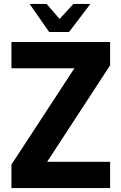

<svg xmlns="http://www.w3.org/2000/svg" viewBox="-20 -953 614 973"><path d="M38 -119 357 -607H38V-740H538V-622L219 -133H538V0H38ZM130 -933H216L282 -857L352 -933H438L330 -791H229Z"/></svg>

Font: Exo
Style: Bold
Weight: 700
Designer: Natanael Gama
Foundry: Natanael Gama
Version: Version 1.500; ttfautohint (v1.6)